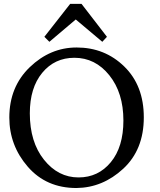

<svg xmlns="http://www.w3.org/2000/svg" viewBox="-20 -944 810 974"><path d="M367.7 9.8Q214.8 9.8 121.1 -98.1Q27.3 -206.1 27.3 -347.7Q27.3 -503.4 131.1 -603.3Q234.9 -703.1 368.7 -703.1Q511.7 -703.1 610.6 -606.4Q709.5 -509.8 709.5 -348.6Q709.5 -184.6 605.2 -88.1Q501 8.3 367.7 9.8ZM378.4 -43.9Q478.5 -43.9 542.2 -121.3Q606 -198.7 606 -332.5Q606 -473.1 534.7 -562Q463.4 -650.9 357.4 -650.9Q257.3 -650.9 194.3 -574.7Q131.3 -498.5 131.3 -369.1Q131.3 -223.6 203.1 -133.8Q274.9 -43.9 378.4 -43.9ZM499 -731.9 364.3 -845.2 230.5 -731.9 205.1 -757.3 335.9 -924.3H393.6L522.5 -757.3Z"/></svg>

Font: Almanac
Style: Regular
Weight: 400
Designer: Eden's Almanac
Version: Version 3.501;March 28, 2021;FontCreator 13.0.0.2683 64-bit